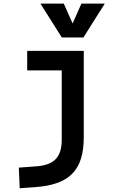

<svg xmlns="http://www.w3.org/2000/svg" viewBox="-20 -796 626 1051"><path d="M87.9 234.4 170.9 228.5C357.9 215.3 438.5 138.7 438.5 -45.9V-517.6H128.9V-410.6H317.9V-30.3C317.9 63.5 276.9 106.9 180.7 114.3L83 121.6ZM318.4 -590.8H436.5L553.7 -776.4H425.8L377.4 -667.5L329.1 -776.4H201.2Z"/></svg>

Font: Cascadia Code NF SemiBold
Style: Regular
Weight: 600
Monospace: yes
Designer: Aaron Bell
Foundry: Saja Typeworks
Version: Version 2404.023